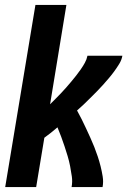

<svg xmlns="http://www.w3.org/2000/svg" viewBox="-20 -755 540 775"><path d="M1 0 123 -735H248L182 -333Q182 -333 182 -333Q182 -333 182 -333V-334Q193 -345 204 -356Q215 -367 226 -378.5Q237 -390 247.5 -402Q258 -414 268 -426Q278 -438 287.5 -450Q297 -462 306 -475Q315 -488 322.5 -501.5Q330 -515 333 -530H474Q471 -513 461.5 -497.5Q452 -482 441.5 -467.5Q431 -453 419 -439Q407 -425 395 -411.5Q383 -398 370 -385Q357 -372 344 -359Q331 -346 318 -333.5Q305 -321 291 -309Q301 -291 310 -273Q319 -255 327.5 -236.5Q336 -218 344.5 -199.5Q353 -181 360.5 -162Q368 -143 374.5 -123.5Q381 -104 386 -84Q391 -64 394.5 -42.5Q398 -21 394 0H269Q273 -21 270 -42.5Q267 -64 263 -84.5Q259 -105 253 -125Q247 -145 240.5 -164.5Q234 -184 227 -203Q220 -222 212 -241Q199 -230 186 -219.5Q173 -209 159 -199L126 0Z"/></svg>

Font: Iosevka Curly XBdObl
Style: Regular
Weight: 800
Italic angle: -9°
Monospace: yes
Designer: Belleve Invis
Foundry: Belleve Invis
Version: Version 11.1.0; ttfautohint (v1.8.3)